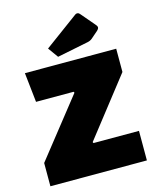

<svg xmlns="http://www.w3.org/2000/svg" viewBox="-126 -950 842 1036"><g transform="rotate(-15 294.5 -432.0)"><path d="M25 -130 281 -454 278 -460H68L50 -625H560V-495L307 -171L310 -165H564V0H25ZM205 -721 394 -860Q399 -864 405 -864Q410 -864 413.5 -862Q417 -860 423 -853L486 -779Q495 -769 495 -762Q495 -754 484 -744L446 -711Q435 -702 420 -699L246 -664Z"/></g></svg>

Font: Changa ExtraBold
Style: Regular
Weight: 800
Designer: Eduardo Rodriguez Tunni
Foundry: Eduardo Rodriguez Tunni
Version: Version 2.002; ttfautohint (v1.5) -l 8 -r 50 -G 220 -x 14 -H